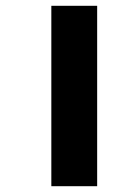

<svg xmlns="http://www.w3.org/2000/svg" viewBox="-20 -642 430 662"><path d="M157 0V-622H315V0Z"/></svg>

Font: Noto Sans Gurmukhi UI Condensed Black
Style: Regular
Weight: 900
Width: 3
Designer: Jelle Bosma - Monotype Design Team
Foundry: Monotype Imaging Inc.
Version: Version 2.004; ttfautohint (v1.8.4.7-5d5b)